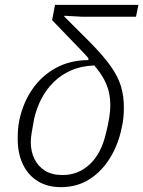

<svg xmlns="http://www.w3.org/2000/svg" viewBox="-20 -760 591 792"><path d="M541 -691H318L246 -695L245 -692L353 -584Q407 -529 437 -486.5Q467 -444 479 -404Q491 -364 491 -317Q491 -296 489 -275Q487 -254 482 -233Q469 -167 435.5 -111Q402 -55 350.5 -21.5Q299 12 231 12Q177 12 137 -12Q97 -36 75 -81Q53 -126 53 -188Q53 -208 54.5 -227.5Q56 -247 60 -265Q75 -336 113.5 -392Q152 -448 211 -480Q270 -512 344 -512L348 -542L362 -499Q353 -511 343.5 -521.5Q334 -532 323 -544L195 -677L207 -740H551ZM435 -324Q435 -353 429.5 -378.5Q424 -404 410 -431Q396 -458 369 -490Q315 -488 273 -469.5Q231 -451 200.5 -420.5Q170 -390 150.5 -352Q131 -314 121 -271Q115 -238 111 -214.5Q107 -191 107 -174Q107 -135 122 -104.5Q137 -74 165.5 -56Q194 -38 238 -38Q303 -38 350.5 -82.5Q398 -127 417 -210Q426 -245 430.5 -274Q435 -303 435 -324Z"/></svg>

Font: IBM Plex Sans Light
Style: Italic
Weight: 300
Italic angle: -11.31°
Designer: Mike Abbink, Paul van der Laan, Pieter van Rosmalen
Foundry: Bold Monday
Version: Version 3.201